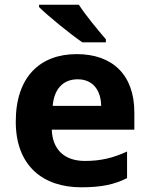

<svg xmlns="http://www.w3.org/2000/svg" viewBox="-20 -786 637 816"><path d="M315 -766H146V-756C184 -718 279 -641 330 -606H430V-619C398 -656 344 -721 315 -766ZM306 -556C151 -556 47 -460 47 -269C47 -80 164 10 325 10C412 10 466 -2 520 -29V-142C461 -115 409 -102 341 -102C251 -102 203 -153 200 -235H551V-308C551 -468 458 -556 306 -556ZM310 -449C376 -449 409 -401 410 -336H204C210 -410 250 -449 310 -449Z"/></svg>

Font: Noto Sans Myanmar UI
Style: Bold
Weight: 700
Designer: Monotype Design Team
Foundry: Monotype Imaging Inc.
Version: Version 2.103